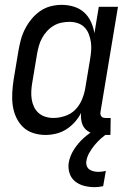

<svg xmlns="http://www.w3.org/2000/svg" viewBox="-20 -548 540 791"><path d="M168 8Q141 8 116.5 0Q92 -8 74.5 -25Q57 -42 46.5 -65Q36 -88 32.5 -113.5Q29 -139 30.5 -166Q32 -193 36 -219L56 -339Q60 -362 66 -384.5Q72 -407 83 -428.5Q94 -450 109.5 -469Q125 -488 145 -502Q165 -516 188 -522Q211 -528 234 -528Q260 -528 284.5 -520.5Q309 -513 326.5 -497Q344 -481 354.5 -458.5Q365 -436 369 -411L387 -520H466L394 -87Q393 -82 394 -77Q395 -72 397.5 -68.5Q400 -65 405 -63.5Q410 -62 415 -62H436L435 8H403Q384 8 365.5 3Q347 -2 334 -14Q321 -26 316.5 -45Q312 -64 314 -83Q304 -63 288.5 -45.5Q273 -28 253.5 -15.5Q234 -3 211.5 2.5Q189 8 168 8ZM200 -62Q223 -62 247.5 -70Q272 -78 289.5 -95.5Q307 -113 317 -136.5Q327 -160 331 -183L351 -303Q354 -321 355.5 -339Q357 -357 354.5 -374Q352 -391 346 -407Q340 -423 328.5 -435Q317 -447 300.5 -452.5Q284 -458 266 -458Q250 -458 233 -454.5Q216 -451 201 -442Q186 -433 174 -420Q162 -407 153.5 -391.5Q145 -376 140.5 -360Q136 -344 133 -328L113 -208Q110 -191 109 -173.5Q108 -156 110.5 -139.5Q113 -123 120 -108Q127 -93 139 -82.5Q151 -72 167 -67Q183 -62 200 -62ZM369 223Q347 223 326 217.5Q305 212 289 199Q273 186 266.5 165.5Q260 145 263 123Q268 94 285 67.5Q302 41 325.5 20Q349 -1 376.5 -16Q404 -31 432 -39L426 0Q410 10 396 22.5Q382 35 370 49.5Q358 64 348.5 80.5Q339 97 336 114Q334 124 337 134Q340 144 347.5 149.5Q355 155 365 157.5Q375 160 385 160Q393 160 401 159Q409 158 416 156L405 219Q396 221 387 222Q378 223 369 223Z"/></svg>

Font: Iosevka Term Curly
Style: Italic
Weight: 400
Italic angle: -9°
Designer: Belleve Invis
Foundry: Belleve Invis
Version: Version 32.3.0